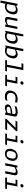

<svg xmlns="http://www.w3.org/2000/svg" viewBox="3520 -4340 1012 8108"><g transform="rotate(90 4026.0 -286.0)"><path d="M570.5 -275.5C599.5 -421.5 548.5 -525 410 -525C335 -525 273 -495 220.5 -457.5H209L220 -513.5H130.5L-8 200H88L129 -9.5C165.5 4 206.5 11.5 248.5 11.5C402.5 11.5 533.5 -84.5 570.5 -275.5ZM145 -91 207 -410.5C257.5 -433.5 309.5 -449.5 356.5 -449.5C474.5 -449.5 484 -355 464.5 -256C443.5 -147.5 399.5 -108 366.5 -88C334 -67.5 305 -60.5 267.5 -60.5C222 -60.5 182.5 -71 145 -91Z M763 -513.5 688.5 -121C673 -38.5 713.5 11.5 805 11.5C877.5 11.5 953.5 -19 1014 -64.5H1018.5L1006.5 0H1097L1197 -513.5H1101L1024 -117C968 -85.5 911.5 -65.5 861 -65.5C808.5 -65.5 777.5 -87.5 790.5 -154L860.5 -513.5Z M1810.5 -275.5C1839.5 -421.5 1788.5 -525 1650 -525C1575 -525 1513 -495 1460.5 -457.5H1456L1515.5 -765H1419.5L1271 0H1303L1332 -27C1376.5 -2 1431.5 11.5 1488.5 11.5C1642.5 11.5 1773.5 -84.5 1810.5 -275.5ZM1384.5 -91.5 1446.5 -410C1497.5 -433 1549 -449.5 1596.5 -449.5C1714.5 -449.5 1724 -355 1704.5 -256C1683.5 -147.5 1639.5 -108 1606.5 -88C1574 -67.5 1545 -60.5 1507.5 -60.5C1462 -60.5 1422.5 -71 1384.5 -91.5Z M2430.5 -275.5C2459.5 -421.5 2408.5 -525 2270 -525C2195 -525 2133 -495 2080.5 -457.5H2076L2135.5 -765H2039.5L1891 0H1923L1952 -27C1996.5 -2 2051.5 11.5 2108.5 11.5C2262.5 11.5 2393.5 -84.5 2430.5 -275.5ZM2004.5 -91.5 2066.5 -410C2117.5 -433 2169 -449.5 2216.5 -449.5C2334.5 -449.5 2344 -355 2324.5 -256C2303.5 -147.5 2259.5 -108 2226.5 -88C2194 -67.5 2165 -60.5 2127.5 -60.5C2082 -60.5 2042.5 -71 2004.5 -91.5Z M2510.5 0H2968.5L2993.5 -76.5H2800L2933.5 -765H2666L2641 -688.5H2823L2704 -76.5H2515.5Z M3237 -513.5 3212 -437H3395.5L3325.5 -76.5H3135.5L3130.5 0H3592L3616.5 -76.5H3421.5L3506.5 -513.5ZM3407.5 -707.5C3400 -667.5 3423.5 -643 3465 -643C3506 -643 3539.5 -667.5 3547 -707.5C3555 -747.5 3531 -771.5 3490 -771.5C3448.5 -771.5 3415.5 -747.5 3407.5 -707.5Z M4159.5 -525.5C3991.5 -525.5 3839 -446 3801.5 -254C3769.5 -88.5 3857 12 4041 12C4119 12 4174 -5 4209.5 -18L4232.5 -96C4183 -83.5 4126.5 -72 4072.5 -72C3948.5 -72 3873.5 -137.5 3899.5 -272C3915.5 -353.5 3957 -392.5 3984.5 -409.5C4013 -427.5 4050 -436.5 4110 -436.5C4166.5 -436.5 4235 -428 4293.5 -415L4302.5 -506C4262 -517.5 4212.5 -525.5 4159.5 -525.5Z M4815.5 0 4889 -379C4908.5 -478 4856 -525 4715.5 -525C4635.5 -525 4553 -508.5 4487.5 -488.5L4452.5 -396C4543.5 -427.5 4626.5 -442.5 4699 -442.5C4759.5 -442.5 4801 -421 4789 -359L4777.5 -299.5C4642 -296 4410.5 -272 4382 -128C4367.5 -50.5 4413 12 4523 12C4570.5 12 4642.5 -1.5 4719 -43.5H4727.5L4719 0ZM4481.5 -144.5C4487.5 -174.5 4505 -199.5 4561 -214.5C4617.5 -230 4705 -231.5 4764 -230.5L4738.5 -100.5C4677 -73.5 4614.5 -60 4572 -60C4504.5 -60 4472 -95.5 4481.5 -144.5Z M5111 -513.5 5066.5 -436H5369.5L4996.5 -54.5L4992 0H5426.5L5473.5 -81H5139.5L5510.5 -462L5513 -513.5Z M5717 -513.5 5692 -437H5875.5L5805.5 -76.5H5615.5L5610.5 0H6072L6096.5 -76.5H5901.5L5986.5 -513.5ZM5887.5 -707.5C5880 -667.5 5903.5 -643 5945 -643C5986 -643 6019.5 -667.5 6027 -707.5C6035 -747.5 6011 -771.5 5970 -771.5C5928.5 -771.5 5895.5 -747.5 5887.5 -707.5Z M6457 12C6584.5 12 6720.5 -61 6757.5 -252C6791 -423.5 6706.5 -525.5 6565 -525.5C6438.5 -525.5 6298 -453 6261 -260.5C6227.5 -90 6312.5 12 6457 12ZM6361 -274.5C6381 -376.5 6417 -413.5 6442.5 -429C6467.5 -444.5 6498 -451.5 6539.5 -451.5C6683 -451.5 6677.5 -341.5 6657.5 -241C6638 -138.5 6600.5 -101 6575.5 -85.5C6551.5 -70.5 6520 -63.5 6479 -63.5C6336 -63.5 6341.5 -173 6361 -274.5Z M7297 0 7371.5 -392C7387 -474.5 7347 -525 7255 -525C7182.5 -525 7107 -494 7046 -448.5H7041L7053.5 -513.5H6963L6863 0H6959L7036.5 -397C7093 -427.5 7148.5 -448 7199 -448C7251.5 -448 7282.5 -425.5 7269.5 -359.5L7199.5 0Z M7577 -513.5 7552 -437H7735.5L7665.5 -76.5H7475.5L7470.5 0H7932L7956.5 -76.5H7761.5L7846.5 -513.5ZM7747.5 -707.5C7740 -667.5 7763.5 -643 7805 -643C7846 -643 7879.5 -667.5 7887 -707.5C7895 -747.5 7871 -771.5 7830 -771.5C7788.5 -771.5 7755.5 -747.5 7747.5 -707.5Z"/></g></svg>

Font: Monaspace Argon
Style: Italic
Weight: 400
Italic angle: -11°
Designer: Riley Cran & the Lettermatic Team
Foundry: Lettermatic
Version: Version 1.101 (Monaspace Argon)